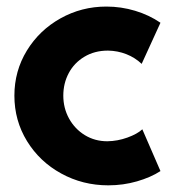

<svg xmlns="http://www.w3.org/2000/svg" viewBox="-20 -553 517 579"><path d="M23.4 -264.6Q23.4 -338.9 61 -400.4Q98.6 -461.9 162.4 -497.6Q226.1 -533.2 300.8 -533.2Q345.2 -533.2 387.5 -520.5Q429.7 -507.8 463.9 -484.4L407.2 -360.4Q387.2 -379.4 361.1 -389.6Q335 -399.9 305.7 -400.4Q265.1 -400.4 234.4 -381.8Q203.6 -363.3 187.3 -332.5Q170.9 -301.8 170.9 -264.6Q170.9 -227.1 188.2 -195.6Q205.6 -164.1 235.8 -145.5Q266.1 -127 303.7 -127Q334.5 -127.4 364.3 -138.2Q394 -148.9 409.2 -163.1L463.9 -37.1Q434.6 -18.1 393.1 -6.1Q351.6 5.9 306.6 5.9Q229.5 5.9 164.6 -29.8Q99.6 -65.4 61.5 -127.4Q23.4 -189.5 23.4 -264.6Z"/></svg>

Font: Reddit Sans Fudge ExtraBold
Style: Regular
Weight: 800
Designer: Stephen Hutchings
Foundry: Reddit
Version: Version 1.011